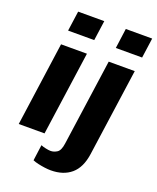

<svg xmlns="http://www.w3.org/2000/svg" viewBox="-163 -816 897 1098"><g transform="rotate(20 285.0 -267.0)"><path d="M19.5 0 91 -511H248.5L176.5 0ZM102 -598.5 119 -720H278L261 -598.5ZM281.5 186.5Q265.5 186.5 244.5 183.8Q223.5 181 203.5 176.5Q183.5 172 170 166L183 69.5Q194 74.5 212.8 78.5Q231.5 82.5 242.5 82.5Q263 82.5 282 70.2Q301 58 307 14L381 -511H539.5L464.5 21.5Q452.5 106 405.2 146.2Q358 186.5 281.5 186.5ZM392.5 -598.5 409 -720H569.5L552.5 -598.5Z"/></g></svg>

Font: Chivo Medium
Style: Italic
Weight: 500
Italic angle: -8.05°
Designer: Hector Gatti
Foundry: Omnibus-Type
Version: Version 2.002